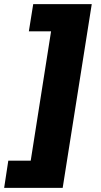

<svg xmlns="http://www.w3.org/2000/svg" viewBox="-69 -725 488 925"><path d="M-49 180 -29 49H79L177 -574H70L91 -705H373L233 180Z"/></svg>

Font: Mulish ExtraLight Black
Style: Italic
Weight: 900
Italic angle: -9°
Version: Version 3.603